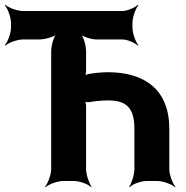

<svg xmlns="http://www.w3.org/2000/svg" viewBox="-28 -757 778 803"><path d="M423 -337C499 -337 534 -308 534 -219V-50C534 -26 522 11 512 24L514 26C525 14 560 0 584 0H630C654 0 691 14 704 26L706 24C694 11 680 -26 680 -50V-219C680 -387 571 -455 423 -455C399 -455 370 -452 345 -448C338 -447 328 -443 324 -439L326 -436C330 -440 332 -454 332 -462V-542C332 -566 321 -606 308 -618L306 -616C318 -603 355 -592 375 -592H484C504 -592 536 -578 549 -566L551 -568C539 -581 526 -618 526 -642V-661C526 -685 539 -722 551 -735L549 -737C536 -725 504 -711 484 -711H68C44 -711 7 -725 -6 -737L-8 -735C4 -722 18 -685 18 -661V-642C18 -618 4 -581 -8 -568L-6 -566C7 -578 44 -592 68 -592H136C160 -592 200 -603 212 -616L210 -618C197 -606 186 -566 186 -542V-50C186 -26 172 11 160 24L162 26C175 14 212 0 236 0H282C306 0 342 14 353 26L355 24C345 11 332 -26 332 -50V-312C332 -319 330 -333 326 -337L324 -334C328 -330 339 -329 345 -330C370 -334 399 -337 423 -337Z"/></svg>

Font: Asimov
Style: EdgeNar
Weight: 500
Designer: Google
Version: Version 2.000980: 2014